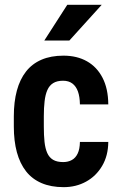

<svg xmlns="http://www.w3.org/2000/svg" viewBox="-20 -770 500 800"><path d="M243.2 -94.7Q263.7 -94.7 279.3 -103.3Q294.9 -111.8 303.7 -130.4Q312.5 -148.9 313 -178.7H431.2Q430.7 -121.1 405.5 -78.6Q380.4 -36.1 338.6 -13.2Q296.9 9.8 245.1 9.8Q192.4 9.8 153.1 -7.1Q113.8 -23.9 88.4 -56.4Q63 -88.9 50.3 -135.7Q37.6 -182.6 37.6 -242.7V-285.6Q37.6 -345.7 50.3 -392.6Q63 -439.5 88.4 -471.9Q113.8 -504.4 152.8 -521.2Q191.9 -538.1 244.6 -538.1Q300.8 -538.1 342.3 -514.6Q383.8 -491.2 407.2 -446Q430.7 -400.9 431.2 -335H313Q312.5 -367.2 304.7 -388.9Q296.9 -410.6 281.5 -422.1Q266.1 -433.6 242.7 -433.6Q217.3 -433.6 201.4 -423.6Q185.5 -413.6 177.2 -394.5Q168.9 -375.5 165.8 -348.1Q162.6 -320.8 162.6 -285.6V-242.7Q162.6 -206.5 165.5 -179Q168.5 -151.4 176.8 -132.6Q185.1 -113.8 201.2 -104.2Q217.3 -94.7 243.2 -94.7ZM164.6 -601.1 260.3 -750H403.8L269 -601.1Z"/></svg>

Font: Roboto Condensed SemiBold
Style: Regular
Weight: 600
Designer: Christian Robertson
Foundry: Google
Version: Version 3.008; 2023